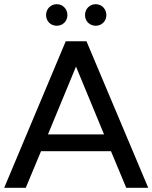

<svg xmlns="http://www.w3.org/2000/svg" viewBox="-21 -897 728 917"><path d="M250 -774C278 -774 301 -795 301 -825C301 -855 278 -877 250 -877C222 -877 199 -855 199 -825C199 -795 222 -774 250 -774ZM436 -774C464 -774 487 -795 487 -825C487 -855 464 -877 436 -877C408 -877 385 -855 385 -825C385 -795 408 -774 436 -774ZM582 0H687L392 -700H293L-1 0H102L175 -175H509ZM208 -255 342 -579 476 -255Z"/></svg>

Font: AWKNG-Font Medium
Style: Regular
Weight: 500
Designer: Awakening Church
Foundry: Awakening Church
Version: Version 1.700;PS 001.700;hotconv 1.0.88;makeotf.lib2.5.64775